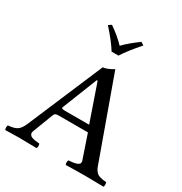

<svg xmlns="http://www.w3.org/2000/svg" viewBox="-201 -1029 1113 1177"><g transform="rotate(30 355.0 -441.0)"><path d="M266.1 -283.2H435.1L345.2 -543H338.9L241.2 -295.9Q238.3 -288.6 243.9 -285.9Q249.5 -283.2 266.1 -283.2ZM212.9 -222.2 158.2 -79.1Q155.3 -71.8 154.8 -65.4Q154.3 -59.1 157 -54.7Q159.7 -50.3 162.8 -46.6Q166 -43 172.4 -40.5Q178.7 -38.1 184.1 -36.6Q189.5 -35.2 198 -33.9Q206.5 -32.7 212.2 -32Q217.8 -31.2 227.1 -30.8Q231.4 -26.4 231.4 -14.4Q231.4 -2.4 227.1 2Q152.8 0 98.1 0Q66.4 0 6.8 2Q2.4 -2.4 2.4 -14.4Q2.4 -26.4 6.8 -30.8Q45.4 -33.2 67.4 -46.4Q89.4 -59.6 106.9 -102.1L331.1 -629.9Q355 -629.9 403.8 -658.2L609.9 -85.9Q614.7 -71.8 622.6 -61.8Q630.4 -51.8 637.2 -46.6Q644 -41.5 657 -37.8Q669.9 -34.2 677 -33.2Q684.1 -32.2 700.2 -30.8Q704.6 -26.4 704.6 -14.4Q704.6 -2.4 700.2 2Q627.9 0 579.1 0Q509.3 0 435.1 2Q430.7 -2.4 430.7 -14.4Q430.7 -26.4 435.1 -30.8Q443.4 -31.2 449.2 -31.7Q455.1 -32.2 462.6 -33.2Q470.2 -34.2 475.3 -35.4Q480.5 -36.6 486.8 -38.3Q493.2 -40 496.3 -42Q499.5 -43.9 503.9 -46.9Q508.3 -49.8 508.8 -53.5Q509.3 -57.1 510.5 -61.8Q511.7 -66.4 508.8 -71.8L452.1 -238.8H248Q230.5 -238.8 223.6 -235.4Q216.8 -231.9 212.9 -222.2ZM378.9 -740.2H330.1Q295.9 -795.9 229 -870.1L250 -883.8Q312.5 -840.8 355 -795.9Q393.1 -835.9 459 -883.8L480 -870.1Q411.6 -792 378.9 -740.2Z"/></g></svg>

Font: Common Serif Medium
Style: Regular
Weight: 500
Designer: Philipp H. Poll, Khaled Hosny
Foundry: Stefan Peev, Context Ltd.
Version: Version 1.026